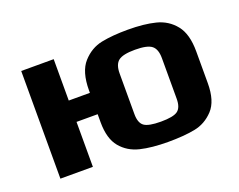

<svg xmlns="http://www.w3.org/2000/svg" viewBox="-87 -648 1010 811"><g transform="rotate(-20 418.5 -242.0)"><path d="M305 -166V-202H210V0H64V-484H210V-298H305V-309Q305 -393 341.5 -433.5Q378 -474 427.5 -484Q477 -494 546 -494Q619 -494 670.5 -481Q722 -468 754.5 -427.5Q787 -387 787 -309V-166Q787 -86 751 -47.5Q715 -9 665.5 0.5Q616 10 546 10Q472 10 420.5 -2.5Q369 -15 337 -53.5Q305 -92 305 -166ZM641 -149V-332Q641 -372 621 -388Q601 -404 546 -404Q491 -404 471 -388Q451 -372 451 -332V-149Q451 -110 470.5 -95.5Q490 -81 546 -81Q602 -81 621.5 -95.5Q641 -110 641 -149Z"/></g></svg>

Font: Play
Style: Bold
Weight: 700
Designer: Jonas Hecksher (Cyrillic expansion: Cyreal)
Foundry: Jonas Hecksher, Playtype, e-types AS
Version: Version 2.101; ttfautohint (v1.5.65-e2d9)